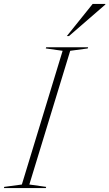

<svg xmlns="http://www.w3.org/2000/svg" viewBox="-63 -955 555 975"><path d="M255 -697 169.5 -709 171.5 -715H384.5L382.5 -709L293.5 -697L86 -18L171.5 -6L169.5 0H-43L-41.5 -6L48 -18ZM276.5 -772 407.5 -935H472V-932L287.5 -772Z"/></svg>

Font: Newsreader 72pt ExtraLight
Style: Italic
Weight: 275
Italic angle: -17°
Designer: Hugues Gentile
Foundry: Production Type
Version: Version 1.003; ttfautohint (v1.8.3)